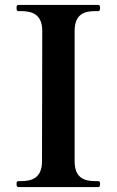

<svg xmlns="http://www.w3.org/2000/svg" viewBox="-20 -757 473 777"><path d="M378 0C384 0 385 -6 385 -13C385 -19 384 -24 378 -24H366C324 -24 282 -35 282 -104V-632C282 -701 323 -712 366 -712H378C384 -712 385 -718 385 -725C385 -732 384 -737 378 -737H54C48 -737 47 -732 47 -725C47 -718 48 -712 54 -712H66C107 -712 151 -701 151 -632L150 -104C150 -37 109 -24 66 -24H54C48 -24 47 -19 47 -13C47 -6 48 0 54 0Z"/></svg>

Font: Shippori Mincho OTF
Style: Bold
Weight: 800
Designer: FONTDASU
Foundry: FONTDASU / Google Inc. / but / Adobe
Version: Version 3.300;hotconv 1.0.109;makeotfexe 2.5.65596